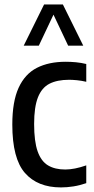

<svg xmlns="http://www.w3.org/2000/svg" viewBox="-20 -828 418 858"><path d="M252.5 9.5Q148 9.5 91.5 -55Q35 -119.5 35 -271.5Q35 -374 63.2 -435.8Q91.5 -497.5 144.8 -524.8Q198 -552 273.5 -552Q296 -552 319.5 -549.8Q343 -547.5 365.5 -542V-462.5Q344.5 -467.5 324 -469.5Q303.5 -471.5 289 -471.5Q235.5 -471.5 201 -453.8Q166.5 -436 149.5 -392.8Q132.5 -349.5 132.5 -274Q132.5 -196 148.2 -151.5Q164 -107 194.8 -88.8Q225.5 -70.5 271.5 -70.5Q312.5 -70.5 365.5 -89V-9.5Q336.5 0.5 308 5Q279.5 9.5 252.5 9.5ZM86 -624 177 -808H261L352 -624H284.5L219 -762.5L153.5 -624Z"/></svg>

Font: Encode Sans Condensed Medium
Style: Regular
Weight: 500
Width: 3
Designer: Multiple Designers
Foundry: Impallari Type
Version: Version 3.000; ttfautohint (v1.8.3) -l 8 -r 50 -G 200 -x 14 